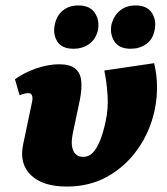

<svg xmlns="http://www.w3.org/2000/svg" viewBox="-20 -672 613 705"><path d="M225 13Q137 13 93.5 -29Q50 -71 65 -142L98 -299Q100 -309 99 -316Q98 -323 94.5 -326.5Q91 -330 83 -330Q77 -330 69 -328Q61 -326 52 -322L35 -381Q68 -405 112.5 -420.5Q157 -436 197 -436Q238 -436 257 -419.5Q276 -403 278.5 -373.5Q281 -344 273 -304L247 -181Q239 -140 249.5 -118Q260 -96 286 -96Q306 -96 320.5 -111Q335 -126 347 -155Q359 -184 368 -227Q378 -273 375 -321.5Q372 -370 363 -413L546 -440Q556 -399 556.5 -355.5Q557 -312 548 -268Q531 -189 486.5 -125.5Q442 -62 376 -24.5Q310 13 225 13ZM250 -493Q206 -493 189.5 -521Q173 -549 182 -585Q189 -616 211.5 -634Q234 -652 268 -652Q311 -652 329 -623.5Q347 -595 339 -558Q330 -526 306 -509.5Q282 -493 250 -493ZM460 -493Q416 -493 399 -521.5Q382 -550 390 -585Q399 -616 421.5 -634Q444 -652 478 -652Q521 -652 538.5 -623.5Q556 -595 547 -558Q540 -526 516 -509.5Q492 -493 460 -493Z"/></svg>

Font: Ysabeau Black
Style: Italic
Weight: 900
Italic angle: -12°
Version: Version 2.000;gftools[0.9.27.dev2+g8671c4b]